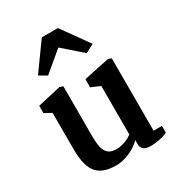

<svg xmlns="http://www.w3.org/2000/svg" viewBox="-205 -996 1052 1139"><g transform="rotate(-30 321.0 -426.0)"><path d="M173.8 -651.9 309.1 -765.6 438.5 -652.3 496.6 -682.6 364.7 -866.7H254.4L121.6 -682.1ZM85.9 -205.6C86.4 -65.9 116.7 12.2 260.3 12.2C312 12.2 384.3 -14.6 429.7 -61.5V-33.7C429.7 1 455.6 15.1 491.2 15.1C534.7 15.1 588.4 3.4 608.9 -9.8V-55.7H551.8V-551.3L530.8 -559.6L354.5 -522.5V-466.8L416 -440.4V-109.4C399.4 -92.8 352.1 -70.8 308.1 -70.8C236.8 -70.8 220.2 -116.2 220.2 -212.4V-550.8L198.2 -559.6L38.1 -522.5V-472.7L85.9 -446.8Z"/></g></svg>

Font: Merriweather
Style: Bold
Weight: 700
Designer: Eben Sorkin ( eben@eyebytes.com )
Foundry: Sorkin Type Co.
Version: Version 1.003